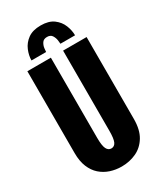

<svg xmlns="http://www.w3.org/2000/svg" viewBox="-220 -961 890 1052"><g transform="rotate(-30 225.0 -435.0)"><path d="M225.1 11Q187.8 11 153.8 -0.1Q119.9 -11.3 93.7 -34.5Q67.5 -57.7 52.4 -94.3Q37.3 -130.9 37.3 -182.3V-700H186V-192.9Q186 -143.1 196 -123.2Q206 -103.4 225.1 -103.4Q244.9 -103.4 254.1 -123.2Q263.3 -143 263.3 -192.6V-700H412V-182.3Q412 -113.9 386.1 -71.3Q360.3 -28.6 317.7 -8.8Q275.1 11 225.1 11ZM86.4 -739.9Q86.4 -770.9 100 -803.6Q113.5 -836.4 143.9 -858.7Q174.4 -881 225.3 -881Q276.2 -881 306.1 -858.7Q336.1 -836.4 349.1 -803.6Q362.1 -770.9 362.1 -739.9H269.6Q269.6 -746.8 267.1 -763.5Q264.6 -780.1 255.2 -794.6Q245.7 -809 224.3 -809Q202.4 -809 192.9 -794.6Q183.4 -780.1 181.2 -763.5Q179 -746.8 179 -739.9Z"/></g></svg>

Font: League Mono Thin Condensed
Style: Regular
Weight: 100
Width: 1
Designer: Tyler Finck
Foundry: The League of Moveable Type / Tyler Finck
Version: Version 2.300;RELEASE